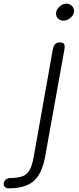

<svg xmlns="http://www.w3.org/2000/svg" viewBox="-75 -730 429 1042"><path d="M229 -656Q229 -676 246.5 -693Q264 -710 285 -710Q302 -710 314.5 -698.5Q327 -687 327 -670Q327 -651 309 -634.5Q291 -618 269 -618Q252 -618 240.5 -629Q229 -640 229 -656ZM-55 269Q-55 255 -44.5 245.5Q-34 236 -18 236Q25 236 49.5 225.5Q74 215 87 190.5Q100 166 108 121L212 -464Q219 -500 249 -500Q263 -500 269.5 -494.5Q276 -489 276 -476Q276 -469 275 -464L170 120Q153 213 108 252.5Q63 292 -28 292Q-40 292 -47.5 285.5Q-55 279 -55 269Z"/></svg>

Font: Kodchasan Light
Style: Italic
Weight: 300
Italic angle: -10°
Version: Version 1.000; ttfautohint (v1.6)